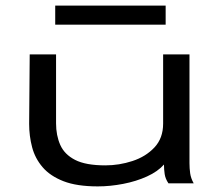

<svg xmlns="http://www.w3.org/2000/svg" viewBox="-20 -654 790 685"><path d="M329 11Q254 11 206.5 -7.5Q159 -26 132 -57.5Q105 -89 94.5 -129Q84 -169 84 -212L86 -460H180V-214Q180 -171 195 -137Q210 -103 248 -83.5Q286 -64 356 -64Q405 -64 452.5 -79.5Q500 -95 531 -128Q562 -161 562 -213V-460H656V-72Q656 -53 658.5 -35.5Q661 -18 671 0H581Q570 -16 567.5 -33Q565 -50 565 -67Q543 -42 504.5 -24.5Q466 -7 419.5 2Q373 11 329 11ZM177 -566V-634H571V-566Z"/></svg>

Font: Inconsolata ExtraExpanded Medium
Style: Regular
Weight: 500
Width: 8
Monospace: yes
Designer: Raph Levien, Cyreal, Brenton Simpson
Foundry: Raph Levien, Cyreal, Google
Version: Version 3.001; ttfautohint (v1.8.2.53-6de2)